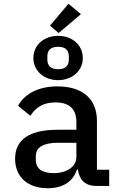

<svg xmlns="http://www.w3.org/2000/svg" viewBox="-20 -986 640 1018"><path d="M559 0V-86H494V-345C494 -464 415 -528 284 -528C175 -528 105 -481 76 -425L141 -372C169 -415 207 -443 274 -443C348 -443 385 -408 385 -338V-298H286C133 -298 60 -244 60 -144C60 -47 128 12 233 12C314 12 368 -24 388 -87H393C400 -35 429 0 492 0ZM264 -68C205 -68 170 -91 170 -138V-158C170 -205 209 -229 288 -229H385V-154C385 -103 335 -68 264 -68ZM409 -911 343 -966 245 -850 291 -811ZM288 -561C361 -561 419 -609 419 -678C419 -749 361 -796 288 -796C215 -796 157 -749 157 -678C157 -609 215 -561 288 -561ZM288 -619C252 -619 231 -635 231 -670V-687C231 -722 252 -738 288 -738C324 -738 345 -722 345 -687V-670C345 -635 324 -619 288 -619Z"/></svg>

Font: IBM Mono Medium
Style: Regular
Weight: 500
Monospace: yes
Designer: Mike Abbink, Paul van der Laan, Pieter van Rosmalen
Foundry: Bold Monday
Version: Version 2.3